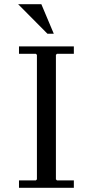

<svg xmlns="http://www.w3.org/2000/svg" viewBox="-20 -890 440 910"><path d="M330 -635H250L245 -630V-40L250 -35H330V0H70V-35H150L155 -40V-630L150 -635H70V-670H330ZM66 -870H176L235 -730H205Z"/></svg>

Font: Brygada 1918
Style: Regular
Weight: 400
Designer: Mateusz Machalski | Borys Kosmynka | Przemek Hoffer
Foundry: NIEPODLEGLA 2018
Version: Version 3.006